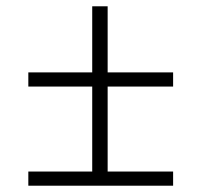

<svg xmlns="http://www.w3.org/2000/svg" viewBox="-20 -590 640 610"><path d="M70 0V-45H273V-315H70V-360H273V-570H322V-360H530V-315H322V-45H530V0Z"/></svg>

Font: JetBrains Mono NL Thin
Style: Regular
Weight: 100
Monospace: yes
Designer: Philipp Nurullin, Konstantin Bulenkov
Foundry: JetBrains
Version: Version 2.305; ttfautohint (v1.8.4.7-5d5b)